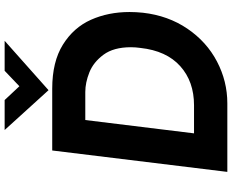

<svg xmlns="http://www.w3.org/2000/svg" viewBox="-104 -872 976 807"><g transform="rotate(-90 383.5 -468.0)"><path d="M155 -736H415Q528 -736 600 -691Q672 -646 704.5 -573Q737 -500 737 -411Q737 -384 734 -355Q722 -249 667 -168Q612 -87 529 -43.5Q446 0 353 0H65ZM345 -140Q445 -140 509.5 -198Q574 -256 586 -365Q589 -386 589 -405Q589 -478 557.5 -520.5Q526 -563 483 -580Q440 -597 401 -597H283L227 -140ZM616 -936 409 -752H408L241 -936H367L425 -874L490 -936Z"/></g></svg>

Font: Josefin Sans
Style: Bold Italic
Weight: 700
Italic angle: -7°
Designer: Santiago Orozco
Foundry: Typemade
Version: Version 2.000